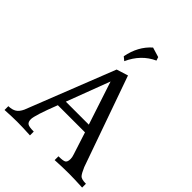

<svg xmlns="http://www.w3.org/2000/svg" viewBox="-272 -1085 1221 1221"><g transform="rotate(45 339.0 -474.5)"><path d="M688 0Q611.3 -3.9 567.4 -3.9Q512.7 -3.9 440.9 0V-34.2Q483.4 -34.2 495.6 -42.2Q507.8 -50.3 507.8 -77.1Q507.8 -91.8 500.5 -112.8L452.6 -261.2H208.5Q149.9 -111.3 149.9 -77.1Q149.9 -53.2 162.4 -43.7Q174.8 -34.2 218.8 -34.2V0Q148.9 -3.9 99.1 -3.9Q59.1 -3.9 -9.8 0V-34.2Q23.9 -35.2 43.9 -47.9Q64 -60.5 78.1 -91.3L312.5 -686L390.1 -710.4L605.5 -101.6Q622.1 -62.5 634.5 -48.3Q647 -34.2 688 -34.2ZM435.1 -313 338.9 -605 228.5 -313ZM309.1 -757.8 284.7 -777.8Q305.2 -885.3 377.4 -948.7L443.4 -928.7L451.2 -905.3Q356.4 -862.3 309.1 -757.8Z"/></g></svg>

Font: Kelvinch
Style: Regular
Weight: 400
Designer: Paul James MIller
Foundry: High-Logic / Made with FontCreator
Version: Version 3.30 September 23, 2016